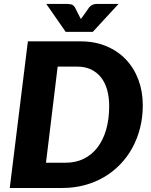

<svg xmlns="http://www.w3.org/2000/svg" viewBox="-20 -934 749 954"><path d="M689.5 -411Q689.5 -351.5 676 -298.2Q662.5 -245 637.5 -199.2Q612.5 -153.5 576.8 -116.8Q541 -80 496.8 -54Q452.5 -28 400.2 -14Q348 0 290.5 0H28.5L118.5 -728.5H380.5Q452 -728.5 509.2 -704.2Q566.5 -680 606.5 -637.5Q646.5 -595 668 -537Q689.5 -479 689.5 -411ZM522.5 -407Q522.5 -451.5 512.2 -487.8Q502 -524 481.8 -549.5Q461.5 -575 432 -589Q402.5 -603 364.5 -603H266.5L208.5 -125.5H306.5Q356.5 -125.5 396.5 -145.2Q436.5 -165 464.5 -201.5Q492.5 -238 507.5 -290Q522.5 -342 522.5 -407ZM569 -914.5 441 -775.5H306.5L210 -914.5H313Q321.5 -914.5 333 -912.2Q344.5 -910 352.5 -897L375 -852.5Q377 -849 378.5 -845.8Q380 -842.5 381.5 -839.5L391.5 -852.5L422.5 -896.5Q427.5 -903 433.5 -906.8Q439.5 -910.5 445.2 -912.2Q451 -914 456.5 -914.2Q462 -914.5 466 -914.5Z"/></svg>

Font: Lato ExtraBold
Style: Italic
Weight: 800
Italic angle: -7°
Designer: Lukasz Dziedzic with Adam Twardoch and Botio Nikoltchev
Foundry: tyPoland Lukasz Dziedzic
Version: Version 2.015; 2015-08-06; http://www.latofonts.com/